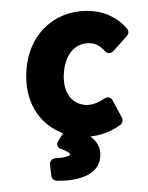

<svg xmlns="http://www.w3.org/2000/svg" viewBox="-54 -572 664 859"><g transform="rotate(5 278.0 -143.0)"><path d="M368 31C413 22 458 1 495 -32C504 -40 506 -55 499 -65L451 -138C439 -156 422 -150 414 -143C389 -123 360 -107 329 -107C269 -107 223 -156 223 -245C223 -335 270 -384 332 -384C355 -384 375 -375 398 -354C413 -341 428 -349 435 -358L490 -431C497 -440 496 -455 487 -464C450 -500 396 -528 326 -528C182 -528 55 -423 55 -245C55 -101 131 -3 243 28L225 63C211 89 235 98 241 99C284 110 283 120 283 121C283 121 274 135 219 142C202 144 195 160 197 172L207 222C209 233 221 243 234 242C317 236 418 207 418 119C418 78 396 49 367 33Z"/></g></svg>

Font: Falling Sky
Style: Blk
Weight: 900
Designer: Paul D. Hunt
Foundry: Adobe Systems Incorporated
Version: Version 1.02